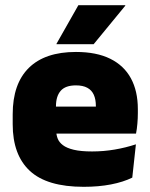

<svg xmlns="http://www.w3.org/2000/svg" viewBox="-20 -708 580 741"><path d="M303 13Q161.5 13 95.2 -48.5Q29 -110 29 -228.5V-267Q29 -384.5 91.2 -446Q153.5 -507.5 273 -507.5Q352.5 -507.5 405.5 -481.2Q458.5 -455 485.2 -405.8Q512 -356.5 512 -287V-271.5Q512 -251.5 510.2 -230.8Q508.5 -210 505 -192.5H346.5Q348.5 -223 349.2 -250Q350 -277 350 -298.5Q350 -324.5 342 -342.2Q334 -360 317 -369.2Q300 -378.5 273 -378.5Q232.5 -378.5 214.2 -357.5Q196 -336.5 196 -298V-253.5L197 -234.5V-203.5Q197 -188 202.5 -173.5Q208 -159 222.8 -147.8Q237.5 -136.5 264.8 -130Q292 -123.5 335.5 -123.5Q380 -123.5 422.5 -130.8Q465 -138 504.5 -151L490.5 -22.5Q456 -5.5 408.2 3.8Q360.5 13 303 13ZM122.5 -192.5V-296.5H469.5V-192.5ZM282.5 -688H463.5V-686L341.5 -537.5H198V-539Z"/></svg>

Font: Anek Telugu ExtraBold
Style: Regular
Weight: 800
Designer: Omkar Bhoir (Telugu), Yesha Goshar (Latin)
Foundry: Ek Type
Version: Version 1.003